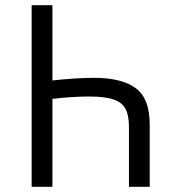

<svg xmlns="http://www.w3.org/2000/svg" viewBox="-20 -720 665 740"><path d="M557 -241V0H477V-231Q477 -275 464 -300Q451 -325 418 -336.5Q385 -348 324 -348Q259 -348 182 -339V0H102V-700H182V-410Q275 -420 342 -420Q450 -420 503.5 -380Q557 -340 557 -241Z"/></svg>

Font: Tilda Sans
Style: Regular
Weight: 400
Designer: ParaType Ltd
Foundry: ParaType Ltd
Version: Version 1.002W